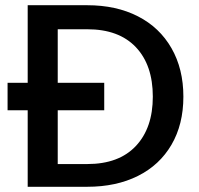

<svg xmlns="http://www.w3.org/2000/svg" viewBox="-20 -715 760 735"><path d="M682 -345Q682 -239 636.5 -161Q591 -83 508 -41.5Q425 0 314 0H86V-293H9V-398H86V-695H314Q425 -695 508 -652.5Q591 -610 636.5 -530.5Q682 -451 682 -345ZM565 -345Q565 -466 500 -534.5Q435 -603 314 -603H201V-398H379V-293H201V-87H314Q435 -87 500 -156Q565 -225 565 -345Z"/></svg>

Font: Poppins Medium A&M
Style: Regular
Weight: 500
Designer: Ninad Kale (Devanagari), Jonny Pinhorn (Latin)
Foundry: Indian Type Foundry
Version: 4.004